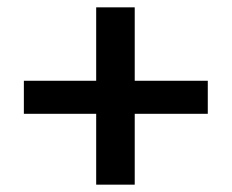

<svg xmlns="http://www.w3.org/2000/svg" viewBox="-20 -545 631 523"><path d="M242 -42V-235H45V-325H242V-525H347V-325H546V-235H347V-42Z"/></svg>

Font: Easer Grotesk
Style: Regular
Weight: 400
Designer: Boardeaser, Bonnie Shaver-Troup, Thomas Jockin
Foundry: Lexend
Version: Version 1.008;Glyphs 3.1.2 (3151)